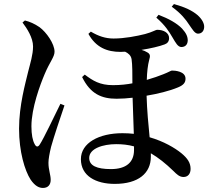

<svg xmlns="http://www.w3.org/2000/svg" viewBox="-20 -863 1040 947"><path d="M831 -678C847 -651 857 -632 874 -631C891 -631 905 -640 906 -663C906 -682 899 -699 878 -722C853 -748 812 -771 762 -790L751 -776C795 -738 814 -707 831 -678ZM913 -741C930 -717 940 -698 956 -697C975 -697 986 -710 987 -729C988 -746 978 -767 955 -788C928 -811 892 -828 838 -843L827 -830C874 -796 896 -767 913 -741ZM91 -752C113 -723 143 -677 143 -634C143 -593 129 -550 119 -510C105 -451 74 -343 74 -228C74 -115 102 -22 131 23C153 55 173 64 192 64C218 64 230 47 230 24C230 -1 219 -25 219 -60C219 -78 224 -106 232 -139C245 -186 278 -285 298 -343L278 -351C252 -299 196 -180 176 -150C167 -136 158 -138 151 -152C141 -170 135 -199 135 -240C135 -330 178 -445 200 -497C226 -559 249 -582 249 -608C249 -647 209 -704 175 -729C150 -746 127 -756 103 -762ZM641 -141V-123C641 -63 603 -29 527 -29C457 -29 420 -46 420 -84C420 -131 489 -152 553 -152C583 -152 612 -149 641 -141ZM398 -495 385 -483C426 -399 482 -376 555 -376C582 -376 607 -378 634 -381L640 -203C622 -205 603 -206 584 -206C468 -206 379 -158 379 -78C379 5 453 44 546 44C663 44 724 -9 724 -90V-107C760 -86 797 -57 836 -19C851 -4 865 10 885 10C908 10 920 -7 920 -30C920 -60 905 -82 875 -107C842 -134 787 -166 718 -186C712 -247 705 -319 703 -391C757 -400 815 -414 858 -432C887 -444 895 -457 895 -475C895 -512 842 -515 828 -515C823 -515 812 -507 786 -497C764 -488 735 -478 704 -469C705 -507 709 -542 716 -568C722 -587 721 -597 706 -605C698 -610 689 -614 678 -617C722 -624 766 -634 792 -644C806 -649 814 -659 814 -675C814 -701 787 -716 756 -716C747 -716 733 -705 695 -695C655 -685 595 -673 540 -673C500 -673 465 -685 428 -707L416 -696C453 -629 508 -607 575 -607L597 -608C612 -601 626 -590 629 -571C633 -546 633 -496 633 -452C607 -447 575 -443 537 -443C472 -443 438 -465 398 -495Z"/></svg>

Font: Noto Serif CJK SC SemiBold
Style: Regular
Weight: 600
Designer: Ryoko NISHIZUKA 西塚涼子 (kana & ideographs); Frank Grießhammer (Latin, Greek & Cyrillic); Wenlong ZHANG 张文龙 (bopomofo); San
Foundry: Adobe
Version: Version 2.001;hotconv 1.1.0;makeotfexe 2.6.0